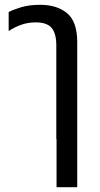

<svg xmlns="http://www.w3.org/2000/svg" viewBox="-20 -578 416 798"><path d="M214 0V-390Q214 -439 194.5 -462Q175 -485 129 -485Q97 -485 69.5 -475.5Q42 -466 16 -449V-528Q35 -538 68 -548Q101 -558 147 -558Q217 -558 259 -523Q301 -488 301 -403V200H215V0Z"/></svg>

Font: Noto Sans Thai SemCond
Style: Regular
Weight: 400
Width: 4
Designer: Monotype Design Team
Foundry: Monotype Imaging Inc.
Version: Version 2.002; ttfautohint (v1.8.4.7-5d5b)